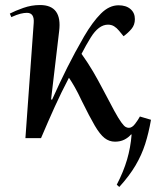

<svg xmlns="http://www.w3.org/2000/svg" viewBox="-20 -549 620 763"><path d="M187 -153Q218 -222 247 -280Q276 -338 314 -404Q348 -462 381 -495Q414 -528 451 -528Q481 -528 498.5 -513Q516 -498 516 -473Q516 -450 502.5 -434Q489 -418 471 -405L453 -427Q444 -438 433.5 -444.5Q423 -451 409 -451Q372 -451 340 -399Q322 -370 304 -335Q331 -297 350 -264.5Q369 -232 391 -190Q418 -138 434.5 -108Q451 -78 461.5 -63.5Q472 -49 478.5 -45Q485 -41 492 -41Q505 -41 517 -57Q529 -73 536 -86L580 -73Q571 -21 557 23Q543 67 518.5 108.5Q494 150 454 194L444 185Q471 133 485 85Q499 37 503 -14L501 -15Q490 -2 474 6Q458 14 437 14Q414 14 395.5 -0.5Q377 -15 356.5 -50Q336 -85 305 -148Q290 -180 277.5 -202Q265 -224 254 -240Q224 -183 197.5 -124.5Q171 -66 143 0H81L114 -458Q117 -498 87 -498Q76 -498 61.5 -494.5Q47 -491 25 -481L19 -495Q40 -506 72.5 -517.5Q105 -529 139 -529Q228 -529 215 -425L183 -154Z"/></svg>

Font: Literata 72pt Medium
Style: Italic
Weight: 500
Italic angle: -2°
Designer: Latin by Veronika Burian and Jose Scaglione. Greek by Irene Vlachou. Cyrillic by Vera Evstafieva
Foundry: TypeTogether
Version: Version 3.002